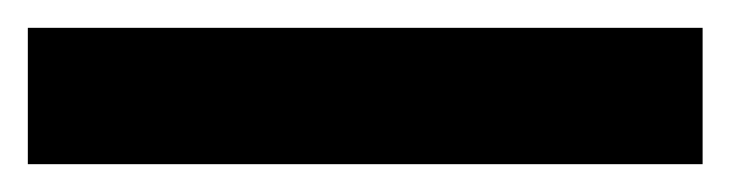

<svg xmlns="http://www.w3.org/2000/svg" viewBox="-22 -878 525 138"><path d="M483 -760V-858H-2V-760Z"/></svg>

Font: Noto Sans Myanmar Condensed
Style: Bold
Weight: 700
Width: 3
Designer: Monotype Design Team
Foundry: Monotype Imaging Inc.
Version: Version 2.107